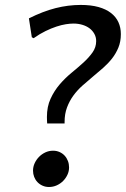

<svg xmlns="http://www.w3.org/2000/svg" viewBox="-20 -745 508 775"><path d="M276.4 -649.9Q263.2 -649.9 245.8 -647.2Q228.5 -644.5 207.8 -637.7Q187 -630.9 163.8 -619.6Q140.6 -608.4 115.7 -590.8L108.4 -594.7L96.7 -670.9Q153.3 -699.2 204.3 -712.2Q255.4 -725.1 305.7 -725.1Q347.2 -725.1 377.7 -716.6Q408.2 -708 428.2 -692.4Q448.2 -676.8 458 -655.3Q467.8 -633.8 467.8 -607.4Q467.8 -577.1 458 -553.2Q448.2 -529.3 432.4 -509Q416.5 -488.8 396 -470.7Q375.5 -452.6 354.2 -435.1Q333 -417.5 312.5 -399.2Q292 -380.9 276.1 -359.1Q260.3 -337.4 250.5 -311.3Q240.7 -285.2 240.7 -252.4V-246.6H170.4Q169.9 -252.4 169.7 -259.5Q169.4 -266.6 169.4 -272.9Q169.4 -314.5 184.1 -346.4Q198.7 -378.4 220.9 -404.3Q243.2 -430.2 268.8 -451.2Q294.4 -472.2 316.7 -492.4Q338.9 -512.7 353.5 -533.4Q368.2 -554.2 368.2 -579.1Q368.2 -595.2 360.8 -608.4Q353.5 -621.6 341.1 -630.9Q328.6 -640.1 312 -645Q295.4 -649.9 276.4 -649.9ZM177.7 9.8Q163.6 9.8 151.6 4.4Q139.6 -1 131.1 -10Q122.6 -19 117.9 -31Q113.3 -43 113.3 -56.2Q113.3 -71.8 119.9 -86.2Q126.5 -100.6 137.5 -111.8Q148.4 -123 163.1 -129.9Q177.7 -136.7 194.3 -136.7Q208.5 -136.7 220.5 -131.3Q232.4 -126 241 -116.7Q249.5 -107.4 254.2 -95.2Q258.8 -83 258.8 -69.3Q258.8 -53.7 252.2 -39.6Q245.6 -25.4 234.6 -14.4Q223.6 -3.4 209 3.2Q194.3 9.8 177.7 9.8Z"/></svg>

Font: Proza Libre
Style: Italic
Weight: 400
Designer: Jasper de Waard
Foundry: Jasper de Waard
Version: Version 1.000; ttfautohint (v1.4.1.8-43bc)